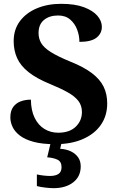

<svg xmlns="http://www.w3.org/2000/svg" viewBox="-20 -744 619 1004"><path d="M268.5 10Q200.9 10 155.6 -2.3Q110.2 -14.6 83.5 -35.4Q56.8 -56.1 45.4 -81Q34.1 -105.8 34.1 -129.8Q34.1 -164.3 49 -184.6Q63.8 -204.8 88 -213.9Q112.1 -222.9 141.5 -222.9Q142.3 -166.3 161.2 -127.8Q180.2 -89.2 212.4 -69.6Q244.5 -50 284.6 -50Q343.5 -50 376 -81.4Q408.4 -112.7 408.4 -158Q408.4 -192.1 389.9 -216.2Q371.3 -240.2 334.3 -261.1Q297.4 -281.9 241.3 -304.8Q171.1 -333.7 129.6 -366.6Q88 -399.5 69.7 -439.7Q51.5 -479.9 51.5 -528.5Q51.5 -589.6 84 -633.2Q116.6 -676.9 172.8 -700.5Q228.9 -724 299.5 -724Q371.6 -724 418.9 -706.3Q466.2 -688.5 489.4 -661.3Q512.6 -634 512.6 -603.9Q512.6 -569 484.7 -547Q456.8 -525 395.3 -525Q395.3 -557.7 383.3 -589.3Q371.4 -620.9 346.9 -641.9Q322.4 -663 283.9 -663Q238 -663 209.8 -639.5Q181.6 -616.1 181.6 -571Q181.6 -542.6 195.2 -518.9Q208.8 -495.2 245.5 -471.9Q282.1 -448.7 349.3 -421.2Q418.2 -393.7 460.3 -361.7Q502.4 -329.8 521.5 -291.3Q540.6 -252.9 540.6 -203.2Q540.6 -138.6 507.4 -90.9Q474.2 -43.2 412.9 -16.6Q351.6 10 268.5 10ZM259.6 240Q243.6 240 217.2 237Q190.8 234 172.8 229V168.1Q190.8 172.1 209.3 174.1Q227.8 176.1 240.8 176.1Q269.8 176.1 285.8 165.6Q301.8 155 301.8 130Q301.8 101 280.3 90.9Q258.8 80.9 226.8 78.6L247.8 -9H304.6L294.6 34Q327.6 36 351.7 48Q375.8 60 389 79.5Q402.1 99 402.1 126Q402.1 179 362.8 209.5Q323.6 240 259.6 240Z"/></svg>

Font: Noto Serif Ethiopic
Style: Regular
Weight: 400
Designer: Monotype Design Team
Foundry: Monotype Imaging Inc.
Version: Version 2.102